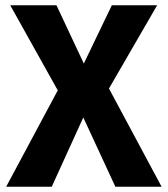

<svg xmlns="http://www.w3.org/2000/svg" viewBox="-20 -713 640 733"><path d="M19 -693H195.5L300 -470.5L407 -693H580L396 -375L597 0H420.5L298 -264.5L177.5 0H3.5L200.5 -368Z"/></svg>

Font: Fira Code Light
Style: Bold
Weight: 700
Monospace: yes
Version: Version 5.002